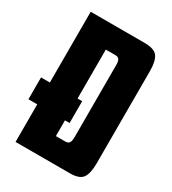

<svg xmlns="http://www.w3.org/2000/svg" viewBox="-170 -706 711 792"><g transform="rotate(30 186.0 -310.0)"><path d="M-14 -179V-283H182V-179ZM28 -620H285Q332 -620 347 -598.5Q362 -577 362 -530V-91Q362 -43 347 -21.5Q332 0 287 0H28ZM203 -104Q220 -104 224.5 -113.5Q229 -123 229 -137V-484Q229 -500 224 -508Q219 -516 205 -516H160V-104Z"/></g></svg>

Font: Smooch Sans ExtraBold
Style: Regular
Weight: 800
Designer: Robert E. Leuschke
Foundry: Robert E. Leuschke
Version: Version 1.010